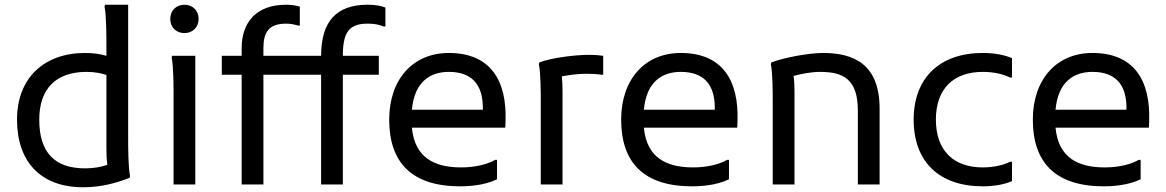

<svg xmlns="http://www.w3.org/2000/svg" viewBox="-20 -780 4933 812"><path d="M522 -200V-760H424L422 -752C430 -716 430 -628 430 -588V-544C407 -551 376 -556 340 -556C168 -556 52 -452 52 -274C52 -96 152 12 332 12C408 12 472 -6 528 -28L530 -36C522 -72 522 -160 522 -200ZM146 -274C146 -404 216 -476 346 -476C384 -476 412 -469 430 -463V-152C430 -127 431 -103 434 -83C408 -74 377 -68 340 -68C214 -68 146 -132 146 -274Z M760 -640C794 -640 820 -664 820 -700C820 -736 794 -760 760 -760C726 -760 700 -736 700 -700C700 -664 726 -640 760 -640ZM714 -372V0H806V-544H708L706 -536C714 -500 714 -412 714 -372Z M1534 -760C1401 -760 1338 -687 1338 -544H1094V-576C1094 -644 1117 -680 1190 -680C1206 -680 1220 -678 1240 -672H1248V-752C1228 -758 1206 -760 1190 -760C1065 -760 1002 -687 1002 -576V-544H918V-464H1002V0H1094V-464H1338V0H1430V-464H1582V-544H1430C1430 -639 1453 -680 1534 -680C1566 -680 1582 -676 1602 -668H1610V-748C1590 -756 1566 -760 1534 -760Z M1878 -556C1726 -556 1626 -444 1626 -274C1626 -92 1722 8 1926 8C1998 8 2050 -6 2082 -22V-104H2074C2046 -88 1998 -72 1930 -72C1817 -72 1734 -113 1722 -240H2117L2118 -268C2124 -440 2054 -556 1878 -556ZM2022 -316H1722C1733 -436 1801 -476 1878 -476C1974 -476 2022 -424 2022 -324Z M2467 -548C2415 -548 2313 -536 2261 -516L2259 -508C2267 -472 2267 -384 2267 -344V0H2359V-396C2359 -418 2358 -439 2356 -457C2387 -463 2425 -468 2459 -468C2479 -468 2506 -467 2523 -464H2531V-544C2517 -546 2499 -548 2467 -548Z M2859 -556C2707 -556 2607 -444 2607 -274C2607 -92 2703 8 2907 8C2979 8 3031 -6 3063 -22V-104H3055C3027 -88 2979 -72 2911 -72C2798 -72 2715 -113 2703 -240H3098L3099 -268C3105 -440 3035 -556 2859 -556ZM3003 -316H2703C2714 -436 2782 -476 2859 -476C2955 -476 3003 -424 3003 -324Z M3460 -556C3400 -556 3294 -536 3242 -516L3240 -508C3248 -472 3248 -384 3248 -344V0H3340V-396C3340 -418 3339 -440 3336 -459C3370 -468 3412 -476 3448 -476C3548 -476 3608 -444 3608 -312V0H3700V-320C3700 -508 3592 -556 3460 -556Z M3844 -274C3844 -96 3952 8 4136 8C4184 8 4228 0 4260 -14V-96H4252C4224 -82 4184 -72 4136 -72C4016 -72 3938 -140 3938 -274C3938 -408 4016 -476 4136 -476C4184 -476 4224 -466 4252 -452H4260V-534C4228 -548 4184 -556 4136 -556C3956 -556 3844 -452 3844 -274Z M4600 -556C4448 -556 4348 -444 4348 -274C4348 -92 4444 8 4648 8C4720 8 4772 -6 4804 -22V-104H4796C4768 -88 4720 -72 4652 -72C4539 -72 4456 -113 4444 -240H4839L4840 -268C4846 -440 4776 -556 4600 -556ZM4744 -316H4444C4455 -436 4523 -476 4600 -476C4696 -476 4744 -424 4744 -324Z"/></svg>

Font: Kufam Arabic Latin Roman Normal
Style: Regular
Weight: 400
Designer: Wael Morcos & Artur Schmal
Version: Version 1.200;PS 001.200;hotconv 1.0.88;makeotf.lib2.5.64775